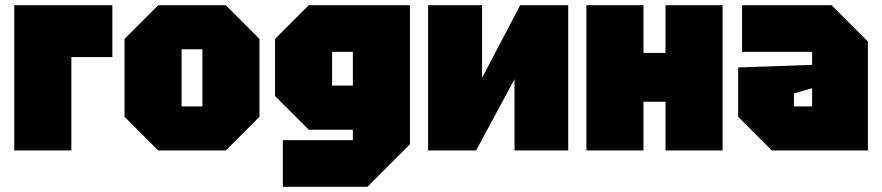

<svg xmlns="http://www.w3.org/2000/svg" viewBox="-20 -580 3400 740"><path d="M35 0V-560H413V-360H255V0Z M460 -130V-430L590 -560H850L980 -430V-130L850 0H590ZM680 -170H760V-390H680Z M1070 140V-40H1340V-80H1170L1040 -210V-430L1170 -560H1560V-24L1396 140ZM1260 -380V-250H1340V-380Z M2170 0H1963V-275L1815 0H1630V-560H1838V-280L1985 -560H2170Z M2240 0V-560H2460V-376H2545V-560H2765V0H2545V-188H2460V0Z M2825 -130V-320L3110 -330V-380H2840V-560H3185L3325 -420V0H2955ZM3040 -220V-170H3110V-240Z"/></svg>

Font: Tektur SemiCondensed Black
Style: Regular
Weight: 900
Width: 4
Designer: Adam Jagosz
Foundry: Adam Jagosz
Version: Version 1.005;gftools[0.9.30]